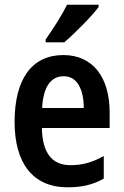

<svg xmlns="http://www.w3.org/2000/svg" viewBox="-20 -786 525 816"><path d="M399 -756V-766H265C243 -721 208 -667 174 -618V-606H253C299 -645 371 -718 399 -756ZM249 -552C117 -552 42 -452 42 -268C42 -96 117 10 267 10C328 10 376 -1 421 -27V-123C373 -96 331 -84 280 -84C200 -84 160 -137 158 -242H446V-308C446 -456 376 -552 249 -552ZM251 -462C308 -462 336 -406 336 -327H159C164 -419 197 -462 251 -462Z"/></svg>

Font: Noto Sans Lao Condensed SemiBold
Style: Regular
Weight: 600
Width: 3
Designer: Monotype Design Team
Foundry: Monotype Imaging Inc.
Version: Version 2.003